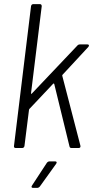

<svg xmlns="http://www.w3.org/2000/svg" viewBox="-20 -720 454 934"><path d="M56 0H88C94 0 98 -4 99 -10L121 -185C121 -187 122 -188 123 -190L238 -312C240 -315 243 -314 244 -311L318 -8C319 -2 323 0 328 0H363C370 0 373 -5 371 -12L283 -351C282 -353 283 -354 284 -356L410 -492C415 -499 413 -504 405 -504H368C364 -504 359 -502 356 -498L135 -265C133 -262 130 -264 131 -267L183 -690C183 -696 180 -700 174 -700H142C136 -700 132 -696 131 -690L48 -10C47 -4 50 0 56 0ZM141 194H161C166 194 171 191 174 187L253 77C258 70 256 65 248 65H221C216 65 211 68 208 72L136 182C131 189 133 194 141 194Z"/></svg>

Font: Barlow Semi Condensed Light
Style: Italic
Weight: 300
Width: 4
Italic angle: -7°
Designer: Jeremy Tribby
Foundry: Tribby Type
Version: Version 1.422;hotconv 1.0.109;makeotfexe 2.5.65596